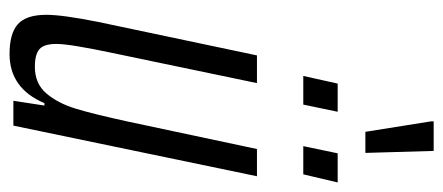

<svg xmlns="http://www.w3.org/2000/svg" viewBox="-283 -637 928 402"><g transform="rotate(90 181.0 -436.0)"><path d="M11 -69Q11 -103 26 -178L96 -510H154L90 -203Q82 -165 77 -135Q72 -105 72 -90Q72 -64 83 -54.5Q94 -45 120 -45Q155 -45 175.5 -69Q196 -93 207.5 -130.5Q219 -168 235 -242L292 -510H349L243 0H191L201 -65H196Q165 8 93 8Q50 8 30.5 -9.5Q11 -27 11 -69ZM139 -607 155 -679H214L199 -607ZM286 -607 301 -679H362L345 -607ZM256 -737 234 -875V-880H296L300 -742V-737Z"/></g></svg>

Font: Saira Ultra Condensed
Style: Italic
Weight: 400
Width: 1
Italic angle: -12°
Designer: Hector Gatti with collaboration of the Omnibus-Type team
Foundry: Omnibus-Type
Version: Version 1.001; ttfautohint (v1.8)